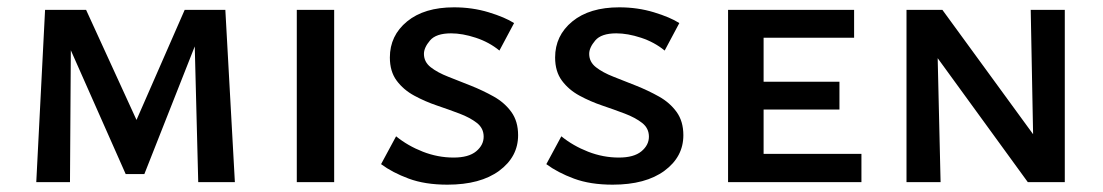

<svg xmlns="http://www.w3.org/2000/svg" viewBox="-20 -497 3010 524"><path d="M521 0 510 -429 539 -440 374 -22H323L136 -444L160 -470H215L373 -125H333L484 -470H595L621 0ZM79 0 103 -470H174L171 0Z M790 0V-470H892V0Z M1300 -124Q1300 -147 1281.5 -161.5Q1263 -176 1234 -187Q1205 -198 1172.5 -209Q1140 -220 1110.5 -236Q1081 -252 1062.5 -277Q1044 -302 1044 -340Q1044 -400 1091 -438.5Q1138 -477 1219 -477Q1269 -477 1313.5 -463.5Q1358 -450 1383 -434L1343 -359Q1315 -382 1278.5 -394Q1242 -406 1211 -406Q1170 -406 1153.5 -386.5Q1137 -367 1137 -350Q1137 -328 1155.5 -313.5Q1174 -299 1203.5 -287.5Q1233 -276 1265.5 -263Q1298 -250 1327.5 -233.5Q1357 -217 1375.5 -191.5Q1394 -166 1394 -128Q1394 -69 1342.5 -31Q1291 7 1201 7Q1140 7 1095.5 -9.5Q1051 -26 1020 -49L1061 -125Q1093 -99 1134 -83Q1175 -67 1218 -67Q1259 -67 1279.5 -84Q1300 -101 1300 -124Z M1751 -124Q1751 -147 1732.5 -161.5Q1714 -176 1685 -187Q1656 -198 1623.5 -209Q1591 -220 1561.5 -236Q1532 -252 1513.5 -277Q1495 -302 1495 -340Q1495 -400 1542 -438.5Q1589 -477 1670 -477Q1720 -477 1764.5 -463.5Q1809 -450 1834 -434L1794 -359Q1766 -382 1729.5 -394Q1693 -406 1662 -406Q1621 -406 1604.5 -386.5Q1588 -367 1588 -350Q1588 -328 1606.5 -313.5Q1625 -299 1654.5 -287.5Q1684 -276 1716.5 -263Q1749 -250 1778.5 -233.5Q1808 -217 1826.5 -191.5Q1845 -166 1845 -128Q1845 -69 1793.5 -31Q1742 7 1652 7Q1591 7 1546.5 -9.5Q1502 -26 1471 -49L1512 -125Q1544 -99 1585 -83Q1626 -67 1669 -67Q1710 -67 1730.5 -84Q1751 -101 1751 -124Z M1967 0V-470H2064V0ZM2000 0V-77H2331V0ZM2000 -198V-274H2271V-198ZM2000 -394V-470H2311V-394Z M2454 0V-470H2536L2547 0ZM2831 0H2785L2492 -403V-470H2552L2827 -93ZM2886 -470V0H2802L2793 -470Z"/></svg>

Font: Ysabeau SC SemiBold
Style: Regular
Weight: 600
Designer: Christian Thalmann (Catharsis Fonts)
Version: Version 2.001;gftools[0.9.30]; featfreeze: smcp